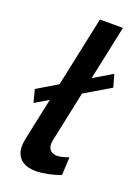

<svg xmlns="http://www.w3.org/2000/svg" viewBox="-142 -792 625 862"><g transform="rotate(20 171.0 -361.0)"><path d="M166 -131C166 -140 168 -152 172 -167L219 -390L342 -463L325 -523L236 -470L291 -730H181L110 -395L13 -337L29 -276L93 -314L50 -111C48 -99 46 -87 46 -77C46 -23 81 8 142 8C176 8 225 -2 260 -16L264 -102C246 -95 223 -89 209 -89C181 -89 166 -105 166 -131Z"/></g></svg>

Font: FIGSv2-sans-serif SmBold Italic
Style: Regular
Weight: 600
Italic angle: -12°
Designer: Matt McInerney, Pablo Impallari, Rodrigo Fuenzalida
Foundry: Matt McInerney, Pablo Impallari, Rodrigo Fuenzalida
Version: Version 4.020;hotconv 1.0.109;makeotfexe 2.5.65596